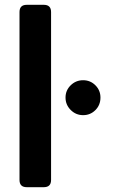

<svg xmlns="http://www.w3.org/2000/svg" viewBox="-20 -777 468 797"><path d="M91 0Q61 0 61 -30V-727Q61 -757 91 -757H162Q192 -757 192 -727V-30Q192 0 162 0ZM325 -299Q295 -299 273.5 -320.5Q252 -342 252 -372Q252 -402 273.5 -423Q295 -444 325 -444Q355 -444 376 -423Q397 -402 397 -372Q397 -341 376 -320Q355 -299 325 -299Z"/></svg>

Font: Pitagon Sans Text
Style: Bold
Weight: 700
Designer: Travis Tran
Foundry: Pitagon
Version: Version 1.001; ttfautohint (v1.8.4.7-5d5b);gftools[0.9.26]